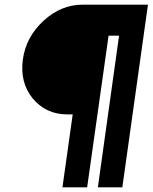

<svg xmlns="http://www.w3.org/2000/svg" viewBox="-20 -720 655 824"><path d="M335 -700Q242 -700 167 -631Q91 -561 78 -464Q65 -366 120 -298Q177 -229 269 -229H292L248 84H354L446 -567H491L400 84H505L615 -700H358Z"/></svg>

Font: Unageo
Style: Bold-Italic
Weight: 700
Designer: Richard Sepsi
Foundry: Richard Sepsi
Version: Version 2.000